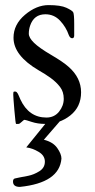

<svg xmlns="http://www.w3.org/2000/svg" viewBox="-20 -473 374 753"><path d="M271 -334Q271 -323 263 -323Q255 -323 250 -335Q239 -367 215.5 -392Q192 -417 158 -417Q113 -417 98 -372Q93 -357 93 -341Q93 -325 113.5 -305Q134 -285 181 -257.5Q228 -230 249 -211Q298 -168 298 -111Q298 -54 256 -20.5Q214 13 158 13Q128 13 104 5Q80 -3 76.5 -3Q73 -3 65 5Q57 13 52 13H43Q41 13 36.5 -39.5Q32 -92 32 -102Q32 -112 33.5 -113Q35 -114 39 -114Q43 -114 45.5 -111.5Q48 -109 50 -105.5Q52 -102 53.5 -98Q55 -94 60 -83Q93 -12 162 -12Q193 -12 211.5 -35Q230 -58 230 -85.5Q230 -113 215.5 -132Q201 -151 179 -167Q157 -183 132 -197Q33 -255 33 -325Q33 -377 78 -415Q123 -453 170.5 -453Q218 -453 240.5 -442.5Q263 -432 267 -425Q271 -418 271 -379ZM58 260Q31 260 31 239Q31 229 38 227Q45 225 56.5 223Q68 221 90.5 216.5Q113 212 134.5 198.5Q156 185 156 161Q156 137 131.5 122.5Q107 108 83 105L168 0H217L152 75Q188 84 204.5 107.5Q221 131 221 149Q213 244 58 260Z"/></svg>

Font: Cardo
Style: Regular
Weight: 400
Designer: David J. Perry
Foundry: David J. Perry
Version: Version 1.0451